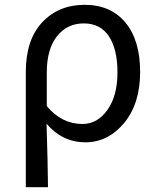

<svg xmlns="http://www.w3.org/2000/svg" viewBox="-20 -577 653 796"><path d="M87 199V-278Q87 -412 155 -484.5Q223 -557 331 -557Q439 -557 500 -483.5Q561 -410 561 -278.5Q561 -147 494.5 -67Q428 13 333.5 13Q239 13 173 -64Q178 97 179 199ZM322 -63Q384 -63 425.5 -121.5Q467 -180 467 -276.5Q467 -373 431.5 -426.5Q396 -480 327.5 -480Q259 -480 216.5 -427Q174 -374 174 -276V-137Q236 -63 322 -63Z"/></svg>

Font: Swei Fan Sans CJK TC
Style: Regular
Weight: 400
Version: Version 2.130